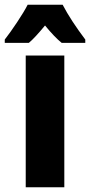

<svg xmlns="http://www.w3.org/2000/svg" viewBox="-57 -786 378 806"><path d="M206 -766H59C42 -731 -10 -654 -37 -620V-606H64C81 -620 104 -645 132 -679C159 -646 182 -622 202 -606H301V-620C261 -673 229 -722 206 -766ZM213 0V-553H51V0Z"/></svg>

Font: Noto Sans Gujarati ExtraCondensed Black
Style: Regular
Weight: 900
Width: 2
Designer: Jelle Bosma - Monotype Design Team, Universal Thirst
Foundry: Monotype Imaging Inc.
Version: Version 2.106